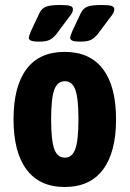

<svg xmlns="http://www.w3.org/2000/svg" viewBox="-20 -738 517 766"><path d="M34 -262Q34 -393 85.5 -462Q137 -531 238 -531Q339 -531 391 -462Q443 -393 443 -262Q443 -131 391 -61.5Q339 8 238 8Q138 8 86 -61.5Q34 -131 34 -262ZM293 -262Q293 -346 280.5 -380Q268 -414 239 -414Q209 -414 196.5 -380Q184 -346 184 -262Q184 -178 196.5 -143.5Q209 -109 239 -109Q268 -109 280.5 -143.5Q293 -178 293 -262ZM95 -587Q95 -594 104 -615L138 -687Q147 -705 164 -711.5Q181 -718 220 -718Q249 -718 260 -714.5Q271 -711 271 -701Q271 -693 266.5 -685Q262 -677 252 -665L205 -602Q191 -585 177 -578.5Q163 -572 136 -572Q112 -572 103.5 -576Q95 -580 95 -587ZM260 -587Q260 -594 269 -615L303 -687Q312 -705 329 -711.5Q346 -718 385 -718Q414 -718 425 -714.5Q436 -711 436 -701Q436 -693 431.5 -685Q427 -677 417 -665L370 -602Q356 -585 342 -578.5Q328 -572 301 -572Q277 -572 268.5 -576Q260 -580 260 -587Z"/></svg>

Font: Asap Condensed
Style: Bold
Weight: 700
Designer: Pablo Cosgaya
Foundry: Omnibus-Type
Version: Version 1.010; ttfautohint (v1.8)